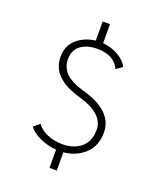

<svg xmlns="http://www.w3.org/2000/svg" viewBox="-132 -781 714 863"><g transform="rotate(20 225.0 -350.0)"><path d="M209 0V-87Q166.5 -90.5 130 -107.2Q93.5 -124 75 -148.5L104 -172.5Q121 -147.5 154.5 -133.5Q188 -119.5 228 -119.5Q281.5 -119.5 315.8 -148.8Q350 -178 350 -232.5Q350 -310.5 225 -345.5Q213.5 -349 205.5 -351.5Q197.5 -354 181.5 -360.8Q165.5 -367.5 154 -374.2Q142.5 -381 128.8 -392.5Q115 -404 106 -416.8Q97 -429.5 91 -447.5Q85 -465.5 85 -485.5Q85 -541 121.8 -572Q158.5 -603 209 -608.5V-700H244V-609Q286 -605.5 320 -585.2Q354 -565 365 -539.5L336 -518.5Q309.5 -576.5 229 -576.5Q182 -576.5 151 -554.8Q120 -533 120 -485.5Q120 -464.5 128.8 -447.2Q137.5 -430 149 -419.2Q160.5 -408.5 178 -399.5Q195.5 -390.5 206.5 -386.5Q217.5 -382.5 232 -378.5Q385 -336 385 -232.5Q385 -168 344.2 -130.2Q303.5 -92.5 244 -87V0Z"/></g></svg>

Font: League Mono Condensed Thin
Style: Regular
Weight: 100
Width: 1
Designer: Tyler Finck
Foundry: The League of Moveable Type / Tyler Finck
Version: Version 2.210